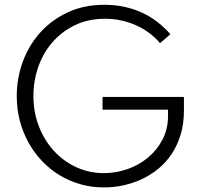

<svg xmlns="http://www.w3.org/2000/svg" viewBox="-20 -784 850 818"><path d="M422.7 14.5Q370 14.5 321.8 0.7Q273.6 -13.2 232.5 -38.4Q191.4 -63.6 158 -99.1Q124.5 -134.5 100.7 -178Q76.8 -221.4 64.1 -271.1Q51.4 -320.9 51.4 -374.5Q51.4 -449.5 76.6 -519.5Q101.8 -589.5 150 -643.9Q198.2 -698.2 267.5 -730.9Q336.8 -763.6 425.5 -763.6Q471.4 -763.6 511.8 -754.5Q552.3 -745.5 587.5 -728.9Q622.7 -712.3 652.3 -689.1Q681.8 -665.9 705.9 -638.2L661.8 -600Q642.3 -623.6 616.8 -642.7Q591.4 -661.8 561.4 -675.5Q531.4 -689.1 497.7 -696.6Q464.1 -704.1 427.3 -704.1Q355 -704.1 298.4 -676.4Q241.8 -648.6 202.5 -603Q163.2 -557.3 142.7 -498Q122.3 -438.6 122.3 -375Q122.3 -306.8 145.2 -247Q168.2 -187.3 208.4 -142.7Q248.6 -98.2 303.6 -72.3Q358.6 -46.4 422.7 -46.4Q473.6 -46.4 522.7 -63.4Q571.8 -80.5 610.2 -112.3Q648.6 -144.1 672.3 -189.3Q695.9 -234.5 695.9 -290.5V-316.8H416.8V-370.9H763.6V-312.7Q763.6 -256.4 749.5 -210.2Q735.5 -164.1 711.1 -127.7Q686.8 -91.4 653.9 -64.5Q620.9 -37.7 583 -20.2Q545 -2.7 504.1 5.9Q463.2 14.5 422.7 14.5Z"/></svg>

Font: Spartan
Style: Regular
Weight: 400
Designer: Matt Bailey, Mirko Velimirovic
Foundry: Matt Bailey
Version: Version 1.005